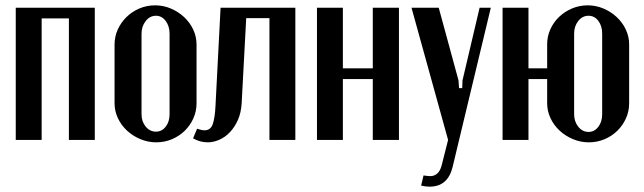

<svg xmlns="http://www.w3.org/2000/svg" viewBox="-20 -524 2410 719"><path d="M335 -495V0H238V-455H136V0H39V-495Z M561 -504Q592 -504 620 -492Q648 -480 669.5 -460Q691 -440 703.5 -413.5Q716 -387 716 -357V-137Q716 -107 704 -80.5Q692 -54 671.5 -34Q651 -14 623.5 -2.5Q596 9 565 9Q534 9 505.5 -3Q477 -15 455.5 -35Q434 -55 421.5 -81.5Q409 -108 409 -137V-357Q409 -387 421 -413.5Q433 -440 454 -460.5Q475 -481 502.5 -492.5Q530 -504 561 -504ZM564 -465Q541 -465 525.5 -445Q510 -425 510 -398V-96Q510 -69 525.5 -50Q541 -31 564 -31Q586 -31 600.5 -49.5Q615 -68 615 -96V-398Q615 -426 600.5 -445.5Q586 -465 564 -465Z M718 -42Q735 -36 746 -36Q769 -36 777 -60Q785 -84 787 -128L806 -495H1086V0H989V-456H902L885 -138Q883 -102 871 -75Q859 -48 841 -29Q823 -10 801 -0.5Q779 9 758 9Q729 9 703 -6Z M1264 -495V-268H1376V-495H1474V0H1376V-228H1264V0H1167V-495Z M1623 -495 1697 -223 1699 -194H1711L1712 -223L1776 -495H1818L1675 101Q1657 175 1589 175Q1573 175 1557 171L1566 133Q1579 135 1589.5 135.5Q1600 136 1609 131.5Q1618 127 1624.5 117.5Q1631 108 1635 91L1658 0L1521 -495Z M2181 -504Q2212 -504 2240 -492Q2268 -480 2289.5 -460Q2311 -440 2323.5 -413.5Q2336 -387 2336 -358V-137Q2336 -107 2324 -80.5Q2312 -54 2291.5 -34Q2271 -14 2243.5 -2.5Q2216 9 2185 9Q2154 9 2125.5 -3Q2097 -15 2075.5 -35Q2054 -55 2041.5 -81.5Q2029 -108 2029 -137V-228H1959V0H1862V-495H1959V-268H2029V-358Q2029 -388 2041 -414.5Q2053 -441 2074 -461Q2095 -481 2122.5 -492.5Q2150 -504 2181 -504ZM2184 -465Q2161 -465 2145.5 -445.5Q2130 -426 2130 -398V-96Q2130 -69 2145.5 -49.5Q2161 -30 2184 -30Q2206 -30 2220.5 -49Q2235 -68 2235 -96V-398Q2235 -427 2220.5 -446Q2206 -465 2184 -465Z"/></svg>

Font: Moniqa Paragraph
Style: Bold
Weight: 700
Designer: Rajesh Rajput
Foundry: Rajesh Rajput
Version: Version 1.000